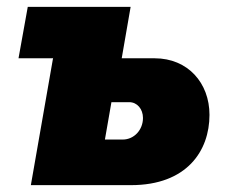

<svg xmlns="http://www.w3.org/2000/svg" viewBox="-20 -540 664 560"><path d="M70 0H362C525 0 591 -100 591 -205C591 -298 528 -370 431 -370H335L361 -520H61L34 -370H134L135 -372ZM286 -133 305 -242H357C380 -242 397 -222 397 -196C397 -161 371 -133 338 -133Z"/></svg>

Font: Fixel Display 20240404 Black
Style: Italic
Weight: 900
Italic angle: -10°
Designer: AlfaBravo + MacPaw
Foundry: Kyrylo Tkachov, Marchela Mozhyna, Serhii Makarenko, Maria Weinstein, Zakhar Kryvoshyya
Version: Version 1.211;Glyphs 3.2 (3225)